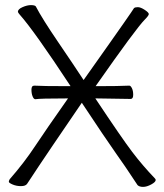

<svg xmlns="http://www.w3.org/2000/svg" viewBox="-20 -723 640 751"><path d="M485 -388H486Q491 -388 496 -378Q501 -368 501 -352Q501 -336 491 -336L363 -338H353Q456 -183 497 -129Q538 -75 586 -25Q589 -22 589 -19Q589 -11 571.5 -1.5Q554 8 539.5 8Q525 8 518 1Q508 -13 492 -38Q476 -63 434 -122.5Q392 -182 300 -321Q158 -113 132 -73.5Q106 -34 99 -23.5Q92 -13 86 -4Q80 5 62 5Q44 5 29 -1.5Q14 -8 14.5 -12.5Q15 -17 18 -22Q74 -86 117 -151Q160 -216 246 -338H236Q137 -338 119 -335H118Q112 -335 107.5 -346Q103 -357 103 -372.5Q103 -388 114 -388Q145 -386 244 -386H256Q114 -602 57 -666Q50 -674 50 -677Q50 -687 68 -695Q86 -703 101 -703Q116 -703 120 -698Q145 -650 207 -559Q269 -468 307 -410Q373 -503 409.5 -555Q446 -607 465 -634Q484 -661 492 -673L504 -691Q508 -695 519 -695Q530 -695 546 -684.5Q562 -674 562 -668Q562 -662 546 -646Q513 -613 354 -386H364Q443 -386 485 -388ZM18 -22Z"/></svg>

Font: ToneOZ-Pinyin-WenKai-Light
Style: Light
Weight: 300
Designer: Fontworks Inc.
Foundry: ToneOZ
Version: Version 0.240331